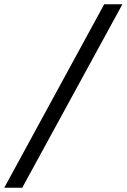

<svg xmlns="http://www.w3.org/2000/svg" viewBox="-23 -759 598 907"><path d="M-2.9 127.9 469.2 -738.8H555.2L82 127.9Z"/></svg>

Font: Involve SemiBold Oblique
Style: Italic
Weight: 600
Italic angle: -10.5°
Designer: Stefan Peev
Foundry: Context Ltd.
Version: Version 1.001